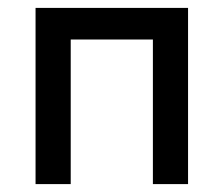

<svg xmlns="http://www.w3.org/2000/svg" viewBox="-20 -466 566 486"><path d="M70 -446H456V0H367V-366H159V0H70Z"/></svg>

Font: Tilda Sans Medium
Style: Regular
Weight: 500
Designer: ParaType Ltd
Foundry: ParaType Ltd
Version: Version 1.009